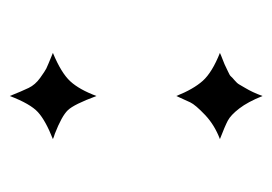

<svg xmlns="http://www.w3.org/2000/svg" viewBox="-102 -451 556 392"><g transform="rotate(-90 176.0 -255.0)"><path d="M264 -425Q223 -408 206 -389.5Q189 -371 176 -336Q159 -382 147 -394.5Q135 -407 99 -421Q92 -423 88 -425Q126 -440 143 -455.5Q160 -471 176 -513Q186 -488 192.5 -474.5Q199 -461 213 -451Q227 -441 232 -438.5Q237 -436 264 -425ZM264 -84Q260 -82 249.5 -78Q239 -74 236.5 -72.5Q234 -71 226 -67.5Q218 -64 216 -61.5Q214 -59 208 -54Q202 -49 199.5 -44.5Q197 -40 192.5 -32.5Q188 -25 184 -16.5Q180 -8 176 3Q164 -27 150.5 -44.5Q137 -62 125.5 -68Q114 -74 88 -84Q117 -95 137.5 -114.5Q158 -134 163 -144.5Q168 -155 176 -173Q190 -138 207 -119Q224 -100 264 -84Z"/></g></svg>

Font: Libertinus Sans
Style: Regular
Weight: 400
Designer: Philipp H. Poll
Foundry: Khaled Hosny
Version: Version 6.1